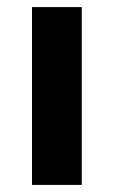

<svg xmlns="http://www.w3.org/2000/svg" viewBox="-20 -520 320 540"><path d="M70 -500V0H210V-500Z"/></svg>

Font: Abstante
Style: Regular
Weight: 500
Designer: Valerio Brotto (Silverblur_type)
Version: Version 1.000;Glyphs 3.1.2 (3151)